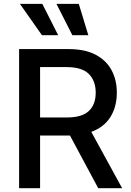

<svg xmlns="http://www.w3.org/2000/svg" viewBox="-20 -984 685 1004"><path d="M618.6 0H493.6L345.9 -275.2H189.6V0H79.9V-727.3H339.1Q423.7 -727.3 479.4 -698.2Q535.2 -669 563 -617.7Q590.9 -566.4 590.9 -499.3Q590.9 -426.1 557.7 -372.7Q524.5 -319.2 457.4 -294.4ZM328.8 -369.7Q409.1 -369.7 444.8 -403.8Q480.5 -437.9 480.5 -499.3Q480.5 -561.1 444.6 -597.1Q408.7 -633.2 327.4 -633.2H189.6V-369.7ZM284.1 -800.1H199.2L84.2 -963.8H201.3ZM441.8 -800.1H358.3L275.2 -963.8H392Z"/></svg>

Font: Linik Sans Medium
Style: Regular
Weight: 500
Designer: Rasmus Andersson (font), Cristiano Sobral (main changes)
Foundry: rsms
Version: Version 3.018;June 1, 2022;FontCreator 14.0.0.2814 64-bit; t